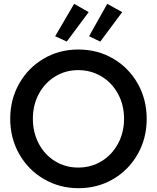

<svg xmlns="http://www.w3.org/2000/svg" viewBox="-20 -990 832 1018"><path d="M34.2 -360.4Q34.2 -462.9 81.8 -546.9Q129.4 -630.9 211.9 -679.2Q294.4 -727.5 395.5 -727.5Q497.1 -727.5 579.8 -679.2Q662.6 -630.9 710.2 -546.9Q757.8 -462.9 757.8 -359.4Q757.8 -256.8 710.2 -172.9Q662.6 -88.9 580.1 -40.5Q497.6 7.8 396.5 7.8Q295.9 7.8 212.9 -40.5Q129.9 -88.9 82 -173.1Q34.2 -257.3 34.2 -360.4ZM637.7 -360.4Q637.7 -433.6 605.7 -492.4Q573.7 -551.3 518.1 -584.7Q462.4 -618.2 394.5 -618.2Q327.6 -618.2 272.7 -584.7Q217.8 -551.3 186 -492.4Q154.3 -433.6 154.3 -360.4Q154.3 -287.6 185.5 -228.5Q216.8 -169.4 271.7 -135.5Q326.7 -101.6 394.5 -101.6Q463.4 -101.6 518.8 -135.5Q574.2 -169.4 606 -228.8Q637.7 -288.1 637.7 -360.4ZM272.5 -797.9 373 -969.7 450.2 -925.8 334 -769.5ZM452.1 -797.9 548.8 -969.7 627.9 -925.8 511.7 -769.5Z"/></svg>

Font: Reddit Sans Fudge SemiBold
Style: Regular
Weight: 600
Designer: Stephen Hutchings
Foundry: Reddit
Version: Version 1.011